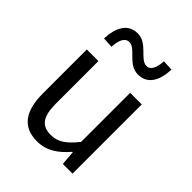

<svg xmlns="http://www.w3.org/2000/svg" viewBox="-229 -929 1065 1065"><g transform="rotate(45 303.5 -396.5)"><path d="M250 13C325 13 379 -26 430 -85H433L440 0H516V-543H425V-158C373 -93 334 -66 278 -66C206 -66 176 -109 176 -210V-543H85V-199C85 -61 136 13 250 13ZM384 -645C461 -645 493 -711 496 -796L434 -799C431 -748 416 -712 384 -712C331 -712 301 -806 222 -806C145 -806 113 -741 109 -654L171 -650C174 -704 189 -739 223 -739C275 -739 304 -645 384 -645Z"/></g></svg>

Font: Source Han Sans TC
Style: Regular
Weight: 400
Designer: Ryoko NISHIZUKA 西塚涼子 (kana, bopomofo & ideographs); Paul D. Hunt (Latin, Greek & Cyrillic); Sandoll Communications 산돌커뮤니
Foundry: Adobe
Version: Version 2.002;hotconv 1.0.116;makeotfexe 2.5.65601